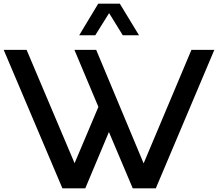

<svg xmlns="http://www.w3.org/2000/svg" viewBox="-30 -1020 1181 1040"><path d="M561 -949 486 -829H399L502 -1000H619L723 -829H635ZM1007 -750H1131L814 0H689L560 -305L432 0H308L-10 -750H114L374 -136L503 -441L373 -750H491L748 -135Z"/></svg>

Font: Orkney Medium
Style: Regular
Weight: 500
Designer: Samuel Oakes and Alfredo Marco Pradil
Foundry: Alfredo Marco Pradil
Version: 1.0; ttfautohint (v1.5)